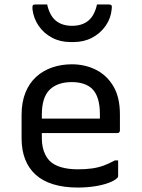

<svg xmlns="http://www.w3.org/2000/svg" viewBox="-20 -832 640 863"><path d="M303 -543Q362 -543 411 -518.5Q460 -494 489.5 -444.5Q519 -395 519 -318V-245Q519 -242 517.5 -239.5Q516 -237 514 -235.5Q512 -234 508 -234H249Q232 -234 215 -234Q198 -234 182 -234H152L139 -299H429Q429 -304 429 -309Q429 -314 429 -319Q429 -358 420.5 -386.5Q412 -415 394 -433Q378 -448 355 -455.5Q332 -463 303 -463Q238 -463 203 -428.5Q168 -394 168 -316V-211Q168 -189 172 -170.5Q176 -152 183.5 -137Q191 -122 202 -110Q222 -90 254.5 -80.5Q287 -71 330 -71Q366 -71 394 -75Q422 -79 446.5 -88Q471 -97 496 -111H511Q511 -93 511 -75Q511 -57 511 -40Q511 -38 510 -36Q509 -34 507 -32Q495 -20 468 -10Q441 0 405 5.5Q369 11 329 11Q268 11 220 -3.5Q172 -18 140.5 -46.5Q109 -75 93 -116Q77 -157 77 -211V-315Q77 -373 94.5 -416Q112 -459 143 -487Q174 -515 215 -529Q256 -543 303 -543ZM304 -716Q349 -716 377 -739Q405 -762 416 -812Q429 -812 442 -812Q455 -812 468 -812Q478 -812 481 -808Q484 -804 482 -790Q478 -749 454.5 -715.5Q431 -682 394 -662.5Q357 -643 311 -643H297Q251 -643 214 -662.5Q177 -682 154 -715.5Q131 -749 126 -790Q125 -804 127.5 -808Q130 -812 140 -812Q153 -812 166 -812Q179 -812 192 -812Q203 -762 231 -739Q259 -716 304 -716Z"/></svg>

Font: Rec Mono Linear
Style: Regular
Weight: 400
Monospace: yes
Version: Version 1.085; ttfautohint (v1.8.4.7-5d5b)